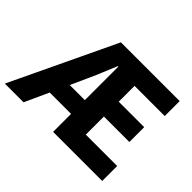

<svg xmlns="http://www.w3.org/2000/svg" viewBox="-147 -889 1125 1125"><g transform="rotate(45 415.5 -326.0)"><path d="M303 -356 261 -263H386V-541H382Q362 -493 342.5 -446Q323 -399 303 -356ZM-14 0 296 -652H783V-528H533V-397H744V-274H533V-124H793V0H386V-149H209L141 0Z"/></g></svg>

Font: TypoPRO Source Sans Pro
Style: Bold
Weight: 700
Designer: Paul D. Hunt
Foundry: Adobe Systems Incorporated
Version: Version 2.020;PS 2.000;hotconv 1.0.86;makeotf.lib2.5.63406